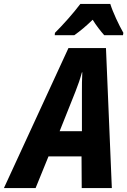

<svg xmlns="http://www.w3.org/2000/svg" viewBox="-78 -962 652 982"><path d="M202 -782H302C332 -803 363 -829 396 -861C413 -833 438 -801 455 -782H551L553 -794C530 -834 499 -900 486 -942H333C297 -894 245 -836 203 -794ZM227 -291 308 -494C322 -529 332 -559 341 -592H343C341 -557 341 -524 341 -490V-291ZM-58 0H104L170 -162H339L340 0H494L464 -716H272Z"/></svg>

Font: Noto Sans Display SemiCondensed Extra
Style: Italic
Weight: 800
Width: 4
Italic angle: -12°
Designer: Monotype Design Team
Foundry: Monotype Imaging Inc.
Version: Version 1.900